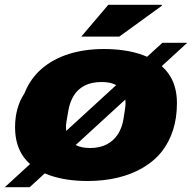

<svg xmlns="http://www.w3.org/2000/svg" viewBox="-32 -745 803 803"><path d="M335 12Q243 12 174 -12.5Q105 -37 68 -87Q31 -137 31 -213Q31 -254 41 -290Q51 -326 70 -354Q95 -417 143 -458Q191 -499 257 -519.5Q323 -540 402 -540Q496 -540 564.5 -515Q633 -490 670.5 -440Q708 -390 708 -314Q708 -252 692 -202Q676 -152 647 -114Q614 -72 566.5 -44Q519 -16 460.5 -2Q402 12 335 12ZM345 -126Q386 -126 415 -141.5Q444 -157 461 -183.5Q478 -210 484 -245Q488 -270 490 -283Q492 -296 492.5 -303Q493 -310 493 -314Q493 -341 482.5 -360.5Q472 -380 450 -391Q428 -402 393 -402Q351 -402 322 -387Q293 -372 276.5 -345Q260 -318 254 -283Q250 -259 247.5 -245.5Q245 -232 244.5 -225.5Q244 -219 244 -214Q244 -188 254.5 -168.5Q265 -149 287 -137.5Q309 -126 345 -126ZM-12 38 647 -566H751L92 38ZM308 -592 421 -725H644L645 -721L467 -592Z"/></svg>

Font: Archivo SemiExpanded Black
Style: Italic
Weight: 900
Width: 6
Italic angle: -10°
Designer: Hector Gatti
Foundry: Omnibus-Type
Version: Version 2.001